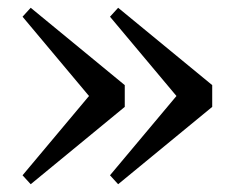

<svg xmlns="http://www.w3.org/2000/svg" viewBox="-20 -526 596 494"><path d="M301 -307 59 -506 38 -483 209 -279 38 -75 59 -52 301 -251ZM284 -506 263 -483 434 -279 263 -75 284 -52 526 -251V-307Z"/></svg>

Font: Source Han Serif CN SemiBold
Style: Regular
Weight: 600
Designer: Ryoko NISHIZUKA 西塚涼子 (kana & ideographs); Frank Grießhammer (Latin, Greek & Cyrillic); Wenlong ZHANG 张文龙 (bopomofo); San
Foundry: Adobe Systems Incorporated
Version: Version 1.000;PS 1;hotconv 16.6.53;makeotf.lib2.5.65590